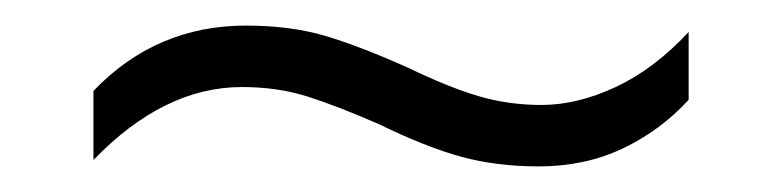

<svg xmlns="http://www.w3.org/2000/svg" viewBox="-20 -428 611 150"><path d="M276 -331Q244 -345 220.5 -352.5Q197 -360 169 -360Q108 -360 53 -303V-357Q102 -408 172 -408Q207 -408 234 -400Q261 -392 299 -375Q330 -360 353.5 -353Q377 -346 403 -346Q431 -346 461 -360Q491 -374 518 -403V-350Q496 -326 466.5 -312Q437 -298 401 -298Q368 -298 340.5 -305.5Q313 -313 276 -331Z"/></svg>

Font: Noto Sans Arabic Light
Style: Regular
Weight: 300
Designer: Monotype Design Team, Nadine Chahine, Nizar Qandah and Khaled Hosny
Foundry: Monotype Imaging Inc.
Version: Version 2.012; ttfautohint (v1.8.4.7-5d5b)